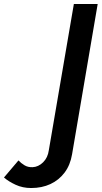

<svg xmlns="http://www.w3.org/2000/svg" viewBox="-205 -720 512 967"><path d="M-112 88 -185 174Q-162 194 -126.5 210.5Q-91 227 -48 227Q6 227 49 207Q92 187 120.5 149Q149 111 158 57L287 -700H167L41 36Q36 74 12 97.5Q-12 121 -41 122Q-64 123 -81.5 112.5Q-99 102 -112 88Z"/></svg>

Font: Jost Medium
Style: Italic
Weight: 500
Italic angle: -5°
Version: Version 3.710